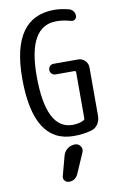

<svg xmlns="http://www.w3.org/2000/svg" viewBox="-107 -799 714 1128"><g transform="rotate(-10 250.0 -235.0)"><path d="M282.2 59.6H283.2Q302.7 59.6 314.5 76.2Q326.2 92.8 318.4 112.3L265.6 233.4Q249 270.5 210 269.5Q195.3 269.5 185.5 257.8Q175.8 246.1 179.7 231.4L210.9 115.2Q216.8 90.8 236.8 75.2Q256.8 59.6 282.2 59.6ZM285.2 9.8Q44.9 9.8 44.9 -375Q44.9 -740.2 299.8 -740.2Q335.9 -740.2 384.8 -728.5Q400.4 -724.6 410.2 -712.4Q419.9 -700.2 419.9 -683.6Q419.9 -670.9 409.7 -663.1Q399.4 -655.3 385.7 -659.2Q342.8 -671.9 299.8 -671.9Q130.9 -671.9 130.9 -375Q130.9 -55.7 290 -55.7Q328.1 -55.7 356.4 -70.3Q363.3 -73.2 363.3 -83V-356.4Q363.3 -365.2 353.5 -365.2H242.2Q228.5 -365.2 219.2 -374.5Q210 -383.8 210 -397Q210 -410.2 218.8 -419.4Q227.5 -428.7 242.2 -428.7H387.7Q411.1 -428.7 428.2 -411.6Q445.3 -394.5 445.3 -372.1V-82Q445.3 -54.7 430.7 -32.7Q416 -10.7 391.6 -3.9Q343.8 9.8 285.2 9.8Z"/></g></svg>

Font: Rounded Mgen+ 1mn regular
Style: Regular
Weight: 400
Designer: [Source Han Sans]
Ryoko NISHIZUKA  (kana & ideographs); Paul D. Hunt (Latin, Greek & Cyrillic); Wenlong ZHANG  (bopomofo
Version: Version 1.059.20150602